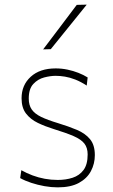

<svg xmlns="http://www.w3.org/2000/svg" viewBox="-20 -799 486 828"><path d="M229 9Q201.5 9 171.8 3.8Q142 -1.5 114.8 -10.5Q87.5 -19.5 67 -31L72 -65Q95 -52 120.5 -42.5Q146 -33 173.2 -28Q200.5 -23 229 -23Q264 -23 293.2 -32.5Q322.5 -42 340.2 -65.8Q358 -89.5 358 -133Q358 -161.5 344.2 -179.5Q330.5 -197.5 298 -211.8Q265.5 -226 210 -243Q174.5 -254 143.2 -269Q112 -284 92.5 -309Q73 -334 73 -375Q73 -432 112.5 -468Q152 -504 220 -504Q246 -504 271 -498.8Q296 -493.5 318.2 -484.8Q340.5 -476 358 -465L354 -430Q328.5 -446.5 305 -455.8Q281.5 -465 260.2 -468.5Q239 -472 220 -472Q197.5 -472 170.5 -465Q143.5 -458 123.8 -437Q104 -416 104 -374Q104 -345.5 116.8 -327Q129.5 -308.5 157.2 -295Q185 -281.5 230 -268Q276 -254 312 -238.8Q348 -223.5 368.5 -198.5Q389 -173.5 389 -130Q389 -93 372.2 -61.2Q355.5 -29.5 320.2 -10.2Q285 9 229 9ZM166 -586Q202.5 -634 239 -682.5Q275.5 -731 311 -778L354 -779Q328 -746.5 302 -714.5Q276 -682.5 250.5 -650.8Q225 -619 199 -587Z"/></svg>

Font: Commissioner Thin Thin
Style: Regular
Weight: 250
Version: Version 1.000